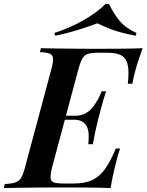

<svg xmlns="http://www.w3.org/2000/svg" viewBox="-60 -952 742 972"><path d="M217 -346 222 -366H411L406 -346ZM321 -366Q350 -366 371.5 -377.5Q393 -389 408.5 -408Q424 -427 435.5 -448.5Q447 -470 455 -490H477Q461 -440 454 -412Q447 -384 439 -356Q435 -338 430.5 -321Q426 -304 421.5 -281Q417 -258 410 -222H387Q389 -243 389 -265Q389 -287 382.5 -305Q376 -323 359.5 -334.5Q343 -346 312 -346ZM587 -528Q594 -587 587 -621.5Q580 -656 556 -670.5Q532 -685 484 -685H439Q405 -685 386.5 -679.5Q368 -674 357.5 -656.5Q347 -639 337 -602L204 -106Q195 -70 196 -52Q197 -34 213 -28.5Q229 -23 263 -23H312Q369 -23 406 -40Q443 -57 471 -95.5Q499 -134 526 -200H548Q543 -187 537.5 -168Q532 -149 527 -128Q522 -109 514 -73.5Q506 -38 500 0Q449 -2 385.5 -2.5Q322 -3 272 -3Q248 -3 211 -3Q174 -3 130.5 -2.5Q87 -2 43 -1.5Q-1 -1 -40 0L-36 -20Q-2 -22 17 -28Q36 -34 47 -52Q58 -70 67 -106L200 -602Q210 -639 208.5 -656.5Q207 -674 191.5 -680.5Q176 -687 142 -688L147 -708Q186 -707 230 -706.5Q274 -706 317.5 -705.5Q361 -705 398 -705Q435 -705 459 -705Q504 -705 560 -705.5Q616 -706 662 -708Q649 -673 639.5 -643.5Q630 -614 624 -590Q619 -572 615.5 -555.5Q612 -539 610 -528ZM433 -834Q391 -818 334.5 -800.5Q278 -783 220 -771L215 -785Q295 -811 363.5 -850Q432 -889 474 -932H492Q515 -883 545.5 -846.5Q576 -810 631 -785L627 -771Q580 -780 546.5 -789.5Q513 -799 486.5 -810Q460 -821 433 -834Z"/></svg>

Font: Playfair Display SemiBold
Style: Italic
Weight: 600
Italic angle: -14°
Designer: Claus Eggers Sørensen
Foundry: Claus Eggers Sørensen
Version: Version 1.203